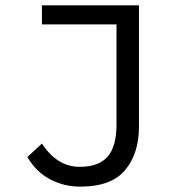

<svg xmlns="http://www.w3.org/2000/svg" viewBox="-20 -677 640 709"><path d="M273.9 -61Q344.7 -61 377.4 -98.6Q410.2 -136.2 410.2 -216.8V-586.9H134.8V-657.2H493.2V-210Q493.2 -109.9 442.1 -48.8Q391.1 12.2 275.9 12.2Q216.8 12.2 165 -14.9Q113.3 -42 81.1 -97.2L134.8 -147Q190.9 -61 273.9 -61Z"/></svg>

Font: SourceCodePro-Regular
Style: Regular
Weight: 400
Monospace: yes
Designer: Paul D. Hunt
Foundry: Adobe Systems Incorporated
Version: Version 1.009;PS 1.000;hotconv 1.0.70;makeotf.lib2.5.5900